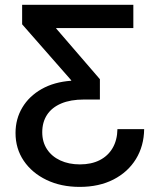

<svg xmlns="http://www.w3.org/2000/svg" viewBox="-20 -542 651 779"><path d="M303.2 216.3Q227.5 216.3 168.7 188Q109.9 159.7 76.4 110.4Q43 61 43 -2.4Q43 -59.6 70.6 -105.7Q98.1 -151.9 148.9 -180.7Q199.7 -209.5 269 -214.4V-216.3L69.8 -443.4V-522.5H521V-428.2H208V-426.3L385.3 -220.7V-138.2H320.8Q266.1 -138.2 228.3 -122.1Q190.4 -106 170.9 -76.2Q151.4 -46.4 151.4 -5.4Q151.4 34.2 170.7 63.5Q189.9 92.8 224.6 108.9Q259.3 125 304.2 125Q350.6 125 384.3 107.9Q418 90.8 436.8 58.8Q455.6 26.9 456.5 -18.1H564.9Q564 50.3 531.5 103.3Q499 156.2 440.4 186.3Q381.8 216.3 303.2 216.3Z"/></svg>

Font: Inter 28pt Medium
Style: Regular
Weight: 500
Designer: Rasmus Andersson
Foundry: rsms
Version: Version 4.001;git-66647c0bb